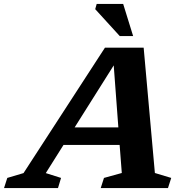

<svg xmlns="http://www.w3.org/2000/svg" viewBox="-84 -955 948 975"><path d="M702.5 -76.5 785.5 -51.5 769 0H427.5L444 -51.5L534.5 -76.5L523.5 -219H238.5L148.5 -76L226 -51.5L210.5 0H-63.5L-47 -51.5L35.5 -76L449 -713H645.5ZM295 -308H517L493.5 -623ZM592 -772H524L399.5 -908.5L407 -935H541.5Z"/></svg>

Font: Newsreader Caption SemiBold
Style: Italic
Weight: 600
Italic angle: -17°
Designer: Hugues Gentile
Foundry: Production Type
Version: Version 1.001